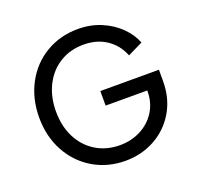

<svg xmlns="http://www.w3.org/2000/svg" viewBox="-133 -899 1082 1053"><g transform="rotate(-20 408.5 -372.5)"><path d="M61 -372Q61 -482 108 -570Q155 -658 238.5 -707.5Q322 -757 426 -757Q500 -757 562 -730.5Q624 -704 667 -661Q710 -618 729 -568L641 -525Q615 -591 559 -628.5Q503 -666 426 -666Q348 -666 287.5 -629Q227 -592 193 -525Q159 -458 159 -372Q159 -286 193 -219.5Q227 -153 288 -116Q349 -79 427 -79Q494 -79 549.5 -108Q605 -137 637 -188.5Q669 -240 669 -306V-310H426V-395H768V-329Q768 -228 722 -150.5Q676 -73 598 -30.5Q520 12 427 12Q323 12 239.5 -37.5Q156 -87 108.5 -174.5Q61 -262 61 -372Z"/></g></svg>

Font: Evergrow Sans 
Style: Medium
Weight: 500
Foundry: 10Web
Version: Version 1.000